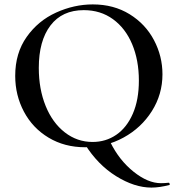

<svg xmlns="http://www.w3.org/2000/svg" viewBox="-20 -656 806 871"><path d="M710 175Q727 175 745 173H746Q748 173 749.5 177.5Q751 182 749 183Q704 195 667 195Q590 195 506.5 143Q423 91 365 -2L481 -10Q521 71 586 123Q651 175 710 175ZM49 -312Q49 -415 101 -488.5Q153 -562 234.5 -599Q316 -636 401 -636Q496 -636 568 -591.5Q640 -547 678.5 -474Q717 -401 717 -319Q717 -228 669 -152Q621 -76 540.5 -32Q460 12 366 12Q273 12 200.5 -31.5Q128 -75 88.5 -149.5Q49 -224 49 -312ZM610 -290Q610 -383 579.5 -455.5Q549 -528 492.5 -569Q436 -610 360 -610Q262 -610 209 -540.5Q156 -471 156 -348Q156 -252 187 -175.5Q218 -99 274 -55.5Q330 -12 400 -12Q460 -12 507.5 -44.5Q555 -77 582.5 -140Q610 -203 610 -290Z"/></svg>

Font: Cormorant Infant SemiBold
Style: Regular
Weight: 600
Designer: Christian Thalmann (Catharsis Fonts)
Foundry: Catharsis Fonts
Version: Version 4.000